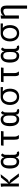

<svg xmlns="http://www.w3.org/2000/svg" viewBox="2500 -3100 850 5890"><g transform="rotate(-90 2925.0 -155.0)"><path d="M150 0V-459.5L140 -550L240 -560V-322L425 -550L525 -560L350 -335L273 -300L350 -265L550 -1H450L240 -277V0Z M1163.5 -498Q1124.5 -469 1122.5 -425.5Q1121.5 -403 1120.8 -366Q1120 -329 1120 -276Q1120 -222 1120.8 -187Q1121.5 -152 1122.5 -134.5Q1124 -117 1129 -103.5Q1134 -90 1141.2 -80.2Q1148.5 -70.5 1157.2 -65.5Q1166 -60.5 1175 -60.5Q1186 -60.5 1191.5 -61.2Q1197 -62 1203 -63L1229.5 -5Q1201.5 8.5 1170 8.5Q1103 8.5 1069.5 -26L1045 -98L1020 -42Q1006.5 -26.5 993.5 -16.8Q980.5 -7 967.2 -1.2Q954 4.5 939.8 6.5Q925.5 8.5 909.5 8.5Q854 8.5 814.5 -13.2Q775 -35 749.5 -73.2Q724 -111.5 712 -163.5Q700 -215.5 700 -276.5Q700 -337 711.2 -388.8Q722.5 -440.5 747.5 -478.2Q772.5 -516 812.5 -537.2Q852.5 -558.5 909.5 -558.5Q925.5 -558.5 940 -556Q954.5 -553.5 968 -547.5Q981.5 -541.5 994.8 -531.2Q1008 -521 1021.5 -505.5L1045 -450L1069.5 -519Q1079 -527.5 1091.5 -535.2Q1104 -543 1120 -550ZM1025 -263Q1025 -303.5 1022.5 -342.5Q1020 -381.5 1008.5 -412.2Q997 -443 973.2 -462Q949.5 -481 907.5 -481Q867.5 -481 844.8 -464.5Q822 -448 811 -420.5Q800 -393 797.5 -358Q795 -323 795 -286Q795 -245.5 797.5 -206.5Q800 -167.5 811.2 -137Q822.5 -106.5 846 -87.8Q869.5 -69 911.5 -69Q951 -69 973.8 -85.5Q996.5 -102 1008 -129.2Q1019.5 -156.5 1022.2 -191.2Q1025 -226 1025 -263Z M1679.5 -471V-132.5Q1679.5 -113.5 1681.8 -98Q1684 -82.5 1689.5 -67.5Q1695 -52.5 1704.5 -36.2Q1714 -20 1729 0H1623.5Q1599 -17.5 1591.2 -55.8Q1583.5 -94 1583.5 -151.5V-471H1400L1410 -550H1850L1840 -471Z M2463.5 -498Q2424.5 -469 2422.5 -425.5Q2421.5 -403 2420.8 -366Q2420 -329 2420 -276Q2420 -222 2420.8 -187Q2421.5 -152 2422.5 -134.5Q2424 -117 2429 -103.5Q2434 -90 2441.2 -80.2Q2448.5 -70.5 2457.2 -65.5Q2466 -60.5 2475 -60.5Q2486 -60.5 2491.5 -61.2Q2497 -62 2503 -63L2529.5 -5Q2501.5 8.5 2470 8.5Q2403 8.5 2369.5 -26L2345 -98L2320 -42Q2306.5 -26.5 2293.5 -16.8Q2280.5 -7 2267.2 -1.2Q2254 4.5 2239.8 6.5Q2225.5 8.5 2209.5 8.5Q2154 8.5 2114.5 -13.2Q2075 -35 2049.5 -73.2Q2024 -111.5 2012 -163.5Q2000 -215.5 2000 -276.5Q2000 -337 2011.2 -388.8Q2022.5 -440.5 2047.5 -478.2Q2072.5 -516 2112.5 -537.2Q2152.5 -558.5 2209.5 -558.5Q2225.5 -558.5 2240 -556Q2254.5 -553.5 2268 -547.5Q2281.5 -541.5 2294.8 -531.2Q2308 -521 2321.5 -505.5L2345 -450L2369.5 -519Q2379 -527.5 2391.5 -535.2Q2404 -543 2420 -550ZM2325 -263Q2325 -303.5 2322.5 -342.5Q2320 -381.5 2308.5 -412.2Q2297 -443 2273.2 -462Q2249.5 -481 2207.5 -481Q2167.5 -481 2144.8 -464.5Q2122 -448 2111 -420.5Q2100 -393 2097.5 -358Q2095 -323 2095 -286Q2095 -245.5 2097.5 -206.5Q2100 -167.5 2111.2 -137Q2122.5 -106.5 2146 -87.8Q2169.5 -69 2211.5 -69Q2251 -69 2273.8 -85.5Q2296.5 -102 2308 -129.2Q2319.5 -156.5 2322.2 -191.2Q2325 -226 2325 -263Z M2650 -275.5Q2650 -313 2656.5 -348.8Q2663 -384.5 2676.2 -416Q2689.5 -447.5 2709.8 -474Q2730 -500.5 2757.8 -519.5Q2785.5 -538.5 2821 -549.2Q2856.5 -560 2900 -560H3200V-490H3150L3066.5 -497.5L3119 -426.5Q3135 -392 3142.5 -354.2Q3150 -316.5 3150 -275.5Q3150 -217 3135.5 -165.5Q3121 -114 3090.5 -75.2Q3060 -36.5 3012.8 -14Q2965.5 8.5 2900 8.5Q2834.5 8.5 2787.2 -15Q2740 -38.5 2709.5 -77.8Q2679 -117 2664.5 -168.5Q2650 -220 2650 -275.5ZM2735 -275.5Q2735 -237 2745 -198.8Q2755 -160.5 2775.2 -130Q2795.5 -99.5 2826.8 -80.5Q2858 -61.5 2900 -61.5Q2942 -61.5 2973.2 -80.5Q3004.5 -99.5 3024.8 -130Q3045 -160.5 3055 -198.8Q3065 -237 3065 -275.5Q3065 -314.5 3055 -353Q3045 -391.5 3024.8 -422Q3004.5 -452.5 2973.2 -471.5Q2942 -490.5 2900 -490.5Q2858 -490.5 2826.8 -471.2Q2795.5 -452 2775.2 -421.2Q2755 -390.5 2745 -352Q2735 -313.5 2735 -275.5Z M3629.5 -471V-132.5Q3629.5 -113.5 3631.8 -98Q3634 -82.5 3639.5 -67.5Q3645 -52.5 3654.5 -36.2Q3664 -20 3679 0H3573.5Q3549 -17.5 3541.2 -55.8Q3533.5 -94 3533.5 -151.5V-471H3350L3360 -550H3800L3790 -471Z M4413.5 -498Q4374.5 -469 4372.5 -425.5Q4371.5 -403 4370.8 -366Q4370 -329 4370 -276Q4370 -222 4370.8 -187Q4371.5 -152 4372.5 -134.5Q4374 -117 4379 -103.5Q4384 -90 4391.2 -80.2Q4398.5 -70.5 4407.2 -65.5Q4416 -60.5 4425 -60.5Q4436 -60.5 4441.5 -61.2Q4447 -62 4453 -63L4479.5 -5Q4451.5 8.5 4420 8.5Q4353 8.5 4319.5 -26L4295 -98L4270 -42Q4256.5 -26.5 4243.5 -16.8Q4230.5 -7 4217.2 -1.2Q4204 4.5 4189.8 6.5Q4175.5 8.5 4159.5 8.5Q4104 8.5 4064.5 -13.2Q4025 -35 3999.5 -73.2Q3974 -111.5 3962 -163.5Q3950 -215.5 3950 -276.5Q3950 -337 3961.2 -388.8Q3972.5 -440.5 3997.5 -478.2Q4022.5 -516 4062.5 -537.2Q4102.5 -558.5 4159.5 -558.5Q4175.5 -558.5 4190 -556Q4204.5 -553.5 4218 -547.5Q4231.5 -541.5 4244.8 -531.2Q4258 -521 4271.5 -505.5L4295 -450L4319.5 -519Q4329 -527.5 4341.5 -535.2Q4354 -543 4370 -550ZM4275 -263Q4275 -303.5 4272.5 -342.5Q4270 -381.5 4258.5 -412.2Q4247 -443 4223.2 -462Q4199.5 -481 4157.5 -481Q4117.5 -481 4094.8 -464.5Q4072 -448 4061 -420.5Q4050 -393 4047.5 -358Q4045 -323 4045 -286Q4045 -245.5 4047.5 -206.5Q4050 -167.5 4061.2 -137Q4072.5 -106.5 4096 -87.8Q4119.5 -69 4161.5 -69Q4201 -69 4223.8 -85.5Q4246.5 -102 4258 -129.2Q4269.5 -156.5 4272.2 -191.2Q4275 -226 4275 -263Z M4600 -275.5Q4600 -313 4606.5 -348.8Q4613 -384.5 4626.2 -416Q4639.5 -447.5 4659.8 -474Q4680 -500.5 4707.8 -519.5Q4735.5 -538.5 4771 -549.2Q4806.5 -560 4850 -560H5150V-490H5100L5016.5 -497.5L5069 -426.5Q5085 -392 5092.5 -354.2Q5100 -316.5 5100 -275.5Q5100 -217 5085.5 -165.5Q5071 -114 5040.5 -75.2Q5010 -36.5 4962.8 -14Q4915.5 8.5 4850 8.5Q4784.5 8.5 4737.2 -15Q4690 -38.5 4659.5 -77.8Q4629 -117 4614.5 -168.5Q4600 -220 4600 -275.5ZM4685 -275.5Q4685 -237 4695 -198.8Q4705 -160.5 4725.2 -130Q4745.5 -99.5 4776.8 -80.5Q4808 -61.5 4850 -61.5Q4892 -61.5 4923.2 -80.5Q4954.5 -99.5 4974.8 -130Q4995 -160.5 5005 -198.8Q5015 -237 5015 -275.5Q5015 -314.5 5005 -353Q4995 -391.5 4974.8 -422Q4954.5 -452.5 4923.2 -471.5Q4892 -490.5 4850 -490.5Q4808 -490.5 4776.8 -471.2Q4745.5 -452 4725.2 -421.2Q4705 -390.5 4695 -352Q4685 -313.5 4685 -275.5Z M5395 0H5300V-550L5395 -560V-468.5L5425.5 -522Q5434.5 -528 5448.5 -534.5Q5462.5 -541 5479.8 -546.2Q5497 -551.5 5517 -555Q5537 -558.5 5557.5 -558.5Q5597 -558.5 5624.2 -545.8Q5651.5 -533 5668.5 -509Q5685.5 -485 5692.8 -451Q5700 -417 5700 -375V250H5605V-375Q5605 -402 5601.2 -421.5Q5597.5 -441 5588.2 -453.8Q5579 -466.5 5563.5 -472.5Q5548 -478.5 5525 -478.5Q5508 -478.5 5490.5 -473.2Q5473 -468 5456.2 -459.8Q5439.5 -451.5 5423.8 -441.5Q5408 -431.5 5395 -422Z"/></g></svg>

Font: B612 Mono
Style: Regular
Weight: 400
Version: Version 1.005